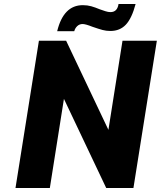

<svg xmlns="http://www.w3.org/2000/svg" viewBox="-20 -947 810 967"><path d="M176 -742H313L526 -293L597 -742H770L652 0H515L302 -449L231 0H58ZM397 -921Q420 -921 439.5 -915.5Q459 -910 483 -900Q497 -895 511 -890.5Q525 -886 536 -886Q571 -886 577 -927H663Q644 -855 614 -823Q584 -791 536 -791Q515 -791 496.5 -796Q478 -801 446 -812Q411 -826 396 -826Q380 -826 369 -815.5Q358 -805 354 -790H268Q300 -921 397 -921Z"/></svg>

Font: Exo ExtraBold
Style: Italic
Weight: 800
Italic angle: -9°
Designer: Natanael Gama
Foundry: Natanael Gama
Version: Version 1.500; ttfautohint (v1.6)